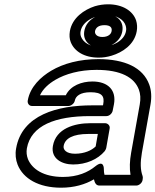

<svg xmlns="http://www.w3.org/2000/svg" viewBox="-20 -838 723 893"><path d="M590 -128C583 -89 582 -55 587 -25H466C464 -33 463 -41 463 -51C463 -51 465 -98 424 -65C390 -37 341 -15 273 -15C182 -15 129 -52 110 -98C104 -114 102 -130 105 -148C124 -255 238 -298 399 -298H475C490 -298 502 -312 504 -323L510 -353C522 -418 483 -459 410 -459C360 -459 308 -440 286 -395H166C180 -425 207 -449 238 -467C284 -494 350 -513 429 -513C542 -513 605 -478 626 -421C633 -402 635 -379 630 -352ZM442 25H614C625 25 640 15 643 0L644 -8C645 -12 644 -16 643 -20C633 -48 632 -81 640 -128L680 -352C686 -386 684 -418 674 -445C645 -524 560 -563 438 -563C351 -563 275 -543 218 -509C171 -481 120 -435 109 -370C107 -359 114 -345 129 -345H298C309 -345 325 -355 328 -370C332 -391 353 -409 401 -409C455 -409 467 -390 460 -353L459 -348H408C248 -348 82 -304 55 -148C50 -121 53 -95 62 -72C88 -7 160 35 264 35C325 35 376 20 417 -4C420 9 425 25 442 25ZM226 -159C216 -101 267 -73 320 -73C381 -73 435 -97 467 -135C470 -139 473 -145 474 -149L490 -240C493 -255 480 -265 469 -265H400C327 -265 240 -241 226 -159ZM276 -159C282 -194 319 -215 391 -215H435L425 -157C407 -139 373 -123 329 -123C288 -123 273 -142 276 -159ZM474 -768C526 -768 556 -745 564 -720C567 -711 568 -702 566 -693C558 -649 504 -620 448 -620C395 -620 367 -642 357 -667C354 -675 353 -683 355 -693C363 -737 418 -768 474 -768ZM305 -693C302 -675 303 -657 309 -642C326 -599 372 -570 439 -570C460 -570 479 -573 499 -579C549 -594 605 -630 616 -693C619 -710 618 -727 613 -743C598 -788 549 -818 483 -818C462 -818 441 -815 421 -809C372 -793 316 -756 305 -693ZM474 -771C426 -771 380 -741 372 -693C364 -646 401 -616 447 -616C493 -616 541 -645 549 -693C557 -741 522 -771 474 -771ZM466 -721C495 -721 502 -708 499 -693C497 -680 484 -666 456 -666C429 -666 420 -681 422 -693C425 -708 437 -721 466 -721Z"/></svg>

Font: Asimov
Style: XWidOuIt
Weight: 500
Designer: Google
Version: Version 2.000980; 2014